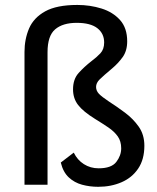

<svg xmlns="http://www.w3.org/2000/svg" viewBox="-20 -736 626 765"><path d="M371.1 8.3Q337.9 8.3 307.1 0Q276.4 -8.3 253.9 -29.3Q231.4 -50.3 222.2 -88.4L273.9 -127.9Q288.1 -98.6 314.2 -82Q340.3 -65.4 373 -65.4Q423.8 -65.4 443.4 -90.8Q462.9 -116.2 462.9 -145Q462.9 -173.3 449.2 -192.6Q435.5 -211.9 411.9 -228Q388.2 -244.1 357.9 -262.7Q311.5 -291.5 291.3 -317.6Q271 -343.8 271 -379.9Q271 -420.4 293.2 -445.1Q315.4 -469.7 344.2 -492.2Q365.2 -507.8 380.1 -523.7Q395 -539.6 395 -566.9Q395 -602.5 367.7 -623.8Q340.3 -645 285.6 -645Q230 -645 199.7 -619.1Q169.4 -593.3 169.4 -527.8V0H77.6V-528.8Q77.6 -580.1 95.9 -622.8Q114.3 -665.5 160.2 -690.9Q206.1 -716.3 288.1 -716.3Q338.9 -716.3 384.3 -702.1Q429.7 -688 458.3 -656.2Q486.8 -624.5 486.8 -571.3Q486.8 -533.7 468.8 -508.5Q450.7 -483.4 426.8 -463.4Q390.6 -433.1 376.7 -419.2Q362.8 -405.3 362.8 -389.6Q362.8 -374.5 374 -362.5Q385.3 -350.6 412.6 -332.5Q445.3 -311.5 478 -287.1Q510.7 -262.7 533 -231Q555.2 -199.2 555.2 -155.3Q555.2 -100.6 530.5 -64.2Q505.9 -27.8 464.1 -9.8Q422.4 8.3 371.1 8.3Z"/></svg>

Font: Shanti
Style: Regular
Weight: 400
Designer: Vernon Adams
Foundry: Vernon Adams
Version: Version 1.100; ttfautohint (v1.8.4)